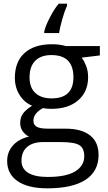

<svg xmlns="http://www.w3.org/2000/svg" viewBox="-20 -786 588 1046"><path d="M524 -535V-484L425 -472Q438 -455 449 -427.5Q460 -400 460 -365Q460 -287 406.5 -240Q353 -193 259 -193Q235 -193 214 -197Q162 -169 162 -128Q162 -106 180 -95.5Q198 -85 242 -85H337Q424 -85 470.5 -48.5Q517 -12 517 58Q517 147 446 193.5Q375 240 238 240Q133 240 76 201Q19 162 19 91Q19 42 50.5 6.5Q82 -29 138 -42Q118 -51 104 -70.5Q90 -90 90 -116Q90 -146 105.5 -167.5Q121 -189 155 -210Q113 -227 87 -268Q61 -309 61 -362Q61 -450 114 -497.5Q167 -545 263 -545Q305 -545 339 -535ZM97 90Q97 133 133.5 155.5Q170 178 239 178Q341 178 390 147.5Q439 117 439 65Q439 21 412 4.5Q385 -12 311 -12H214Q159 -12 128 14.5Q97 41 97 90ZM141 -364Q141 -308 173 -279Q205 -250 261 -250Q380 -250 380 -365Q380 -486 260 -486Q203 -486 172 -455Q141 -424 141 -364ZM345 -754Q331 -724 318 -677Q305 -630 302 -606H221V-615Q228 -645 252 -691.5Q276 -738 300 -766H345Z"/></svg>

Font: Stephens Clock
Style: Regular
Weight: 400
Designer: Peter Wiegel (catfonts.de) with slight modifications by DT1.org
Version: Version 0.9.1